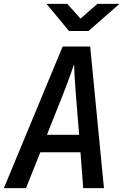

<svg xmlns="http://www.w3.org/2000/svg" viewBox="-22 -970 642 990"><path d="M334 -810H434L594 -950H480L393 -874L325 -950H218ZM-2 0H112L186 -185H393L407 0H514L443 -730H301ZM220 -275 304 -486C333 -560 353 -618 360 -639C360 -618 363 -560 369 -485L386 -275Z"/></svg>

Font: JetBrains Mono SemiBold
Style: Italic
Weight: 472
Italic angle: -9°
Monospace: yes
Designer: Philipp Nurullin, Konstantin Bulenkov
Foundry: JetBrains
Version: Version 2.305